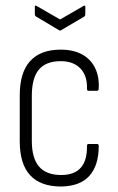

<svg xmlns="http://www.w3.org/2000/svg" viewBox="-20 -672 431 700"><path d="M203 8Q128 8 90 -33Q52 -74 52 -157V-324Q52 -408 90 -449.5Q128 -491 201 -491Q247 -491 278.5 -474Q310 -457 326 -425.5Q342 -394 340 -351Q340 -341 334 -341H303Q297 -341 297 -348Q299 -395 273.5 -422Q248 -449 201 -449Q148 -449 122 -418.5Q96 -388 96 -322V-159Q96 -95 122.5 -64.5Q149 -34 203 -34Q251 -34 274.5 -60.5Q298 -87 297 -139Q297 -147 302 -147H334Q340 -147 340 -140Q340 -69 306 -31Q272 7 203 8ZM195 -562 111 -612Q107 -615 107 -620V-648Q107 -654 114 -650L199 -601L284 -650Q291 -654 291 -648V-620Q291 -615 288 -612L203 -562Q199 -559 195 -562Z"/></svg>

Font: Sofia Sans Condensed Light
Style: Regular
Weight: 300
Designer: Botio Nikoltchev, Ani Petrova
Foundry: lettersoup
Version: Version 4.101